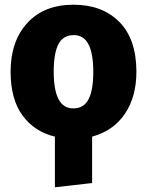

<svg xmlns="http://www.w3.org/2000/svg" viewBox="-20 -571 624 815"><path d="M213 224V9Q126 -12 75.5 -81Q25 -150 25 -267Q25 -396 96 -473.5Q167 -551 292 -551Q414 -551 486.5 -478Q559 -405 559 -266Q559 -161 510.5 -88.5Q462 -16 371 9V206ZM292 -111Q336 -111 356 -150Q376 -189 376 -266Q376 -422 294 -422Q248 -422 228 -383.5Q208 -345 208 -267Q208 -111 290 -111Z"/></svg>

Font: Trujillo ExtraBold
Style: Regular
Weight: 800
Designer: Fira Sans original fonts by bBox Type GmbH, Carrois Corporate GbR, & Edenspiekermann AG / Changes by Cristiano Sobral
Foundry: Fira Sans original fonts by bBox Type GmbH, Carrois Corporate GbR, & Edenspiekermann AG / Changes by Cristiano Sobral
Version: Version 4.301;July 28, 2020;FontCreator 13.0.0.2655 64-bit